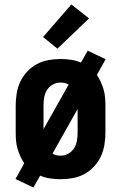

<svg xmlns="http://www.w3.org/2000/svg" viewBox="-20 -791 540 856"><path d="M129 45 49 7 88 -63Q78 -78 70.5 -94.5Q63 -111 58 -128.5Q53 -146 51.5 -164Q50 -182 50 -200V-320Q50 -347 54.5 -374.5Q59 -402 70.5 -426.5Q82 -451 101 -471.5Q120 -492 144 -505Q168 -518 195.5 -523Q223 -528 250 -528Q273 -528 296.5 -524.5Q320 -521 341 -512L371 -565L451 -527L412 -457Q422 -442 429.5 -425.5Q437 -409 442 -391.5Q447 -374 448.5 -356Q450 -338 450 -320V-200Q450 -173 445.5 -145.5Q441 -118 429.5 -93.5Q418 -69 399 -48.5Q380 -28 356 -15Q332 -2 304.5 3Q277 8 250 8Q227 8 203.5 4.5Q180 1 159 -8ZM174 -215 286 -414Q278 -419 268.5 -421Q259 -423 250 -423Q232 -423 215.5 -414Q199 -405 189.5 -389.5Q180 -374 177 -356Q174 -338 174 -320ZM250 -97Q268 -97 284.5 -106Q301 -115 310.5 -130.5Q320 -146 323 -164Q326 -182 326 -200V-305L214 -106Q222 -101 231.5 -99Q241 -97 250 -97ZM236 -574 172 -626 298 -771 377 -709Z"/></svg>

Font: Iosevka Extrabold
Style: Regular
Weight: 800
Monospace: yes
Designer: Belleve Invis
Foundry: Belleve Invis
Version: Version 32.5.0; ttfautohint (v1.8.4)